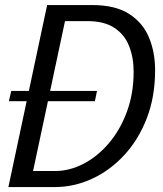

<svg xmlns="http://www.w3.org/2000/svg" viewBox="-20 -758 660 778"><path d="M16 -348 25.5 -389.5H373L364.5 -348ZM14 0 171 -737.5H354Q446.5 -737.5 502.2 -702.2Q558 -667 583.2 -607.2Q608.5 -547.5 608.5 -473.5Q608.5 -366 574.8 -278.8Q541 -191.5 483.2 -129.2Q425.5 -67 352.8 -33.5Q280 0 202 0ZM106 -27.5 75.5 -65H203Q262 -65 318.8 -94.5Q375.5 -124 421.2 -177.8Q467 -231.5 494.2 -305.2Q521.5 -379 521.5 -467.5Q521.5 -525 503.2 -571.2Q485 -617.5 443.8 -645Q402.5 -672.5 333.5 -672.5H205L251.5 -710.5Z"/></svg>

Font: Epilogue
Style: Italic
Weight: 400
Italic angle: -12°
Designer: Tyler Finck
Foundry: Etcetera Type Co
Version: Version 2.112